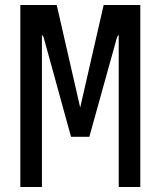

<svg xmlns="http://www.w3.org/2000/svg" viewBox="-20 -745 640 765"><path d="M61 -725H206L299.5 -316.5L393 -725H539V0H453V-606.5L446.5 -597.5L336 -200H263L153.5 -597.5L147 -606.5V0H61Z"/></svg>

Font: JuliaMono
Style: Regular
Weight: 400
Monospace: yes
Designer: cormullion
Foundry: corm
Version: Version 0.055; ttfautohint (v1.8.4)